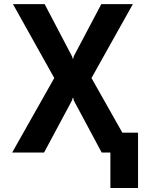

<svg xmlns="http://www.w3.org/2000/svg" viewBox="-20 -754 735 949"><path d="M200.6 -733.7 334.9 -477.6Q338.8 -470.2 338.8 -464.8H342.7Q342.7 -472.3 345.5 -477.6L480.8 -733.7H636.7L432.2 -368.3L640.3 0H482.6L345.5 -256Q342.7 -262.1 342.7 -269.9H338.8Q338.8 -264.2 334.9 -256L197.8 0H40.1L248.2 -368.3L44 -733.7ZM662.3 -98.4V175.1H525.6V-98.4Z"/></svg>

Font: Interface
Style: Bold
Weight: 700
Designer: Rasmus Andersson
Foundry: rsms
Version: Version 1.8